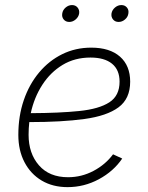

<svg xmlns="http://www.w3.org/2000/svg" viewBox="-20 -748 599 777"><path d="M253.4 9.3Q193.4 9.3 148.7 -17.3Q104 -43.9 79.1 -91.6Q54.2 -139.2 54.2 -202.1Q54.2 -278.3 76.2 -342.5Q98.1 -406.7 138.2 -454.6Q178.2 -502.4 231.9 -528.8Q285.6 -555.2 349.1 -555.2Q424.3 -555.2 465.6 -518.8Q506.8 -482.4 506.8 -417.5Q506.8 -348.6 459.7 -313.7Q412.6 -278.8 321.5 -266.4Q230.5 -253.9 98.6 -253.9Q95.7 -228.5 95.7 -202.6Q95.7 -127 137.7 -78.9Q179.7 -30.8 255.4 -30.8Q310.1 -30.8 358.4 -56.4Q406.7 -82 437.5 -123.5L474.6 -106.4Q439.5 -54.7 380.1 -22.7Q320.8 9.3 253.4 9.3ZM104.5 -290Q221.2 -290.5 301.3 -298.8Q381.3 -307.1 422.6 -334Q463.9 -360.8 463.9 -417.5Q463.9 -465.3 433.3 -490.2Q402.8 -515.1 346.2 -515.1Q282.7 -515.1 233.4 -485.4Q184.1 -455.6 151.1 -404.5Q118.2 -353.5 104.5 -290ZM260.3 -659.2Q246.1 -659.2 237.8 -669.2Q229.5 -679.2 231.9 -693.4Q233.9 -707.5 245.6 -717.5Q257.3 -727.5 271.5 -727.5Q285.6 -727.5 293.9 -717.5Q302.2 -707.5 300.3 -693.4Q297.9 -679.2 286.1 -669.2Q274.4 -659.2 260.3 -659.2ZM460 -659.2Q445.8 -659.2 437.5 -669.2Q429.2 -679.2 431.2 -693.4Q433.6 -707.5 445.3 -717.5Q457 -727.5 471.2 -727.5Q485.4 -727.5 493.7 -717.5Q502 -707.5 499.5 -693.4Q497.6 -679.2 485.8 -669.2Q474.1 -659.2 460 -659.2Z"/></svg>

Font: Inter Extra Light
Style: Italic
Weight: 200
Italic angle: -9.39999°
Designer: Rasmus Andersson
Foundry: rsms
Version: Version 4.000;git-3c8e0fc